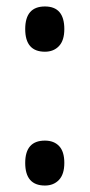

<svg xmlns="http://www.w3.org/2000/svg" viewBox="-20 -564 277 594"><path d="M58 -474Q58 -544 119 -544Q179 -544 179 -474Q179 -439 162.5 -421.5Q146 -404 119 -404Q58 -404 58 -474ZM58 -60Q58 -129 119 -129Q147 -129 163 -112Q179 -95 179 -60Q179 -25 162.5 -7.5Q146 10 119 10Q58 10 58 -60Z"/></svg>

Font: Noto Sans Lao UI ExtCond Med
Style: Regular
Weight: 500
Width: 2
Designer: Monotype Design Team
Foundry: Monotype Imaging Inc.
Version: Version 2.000; ttfautohint (v1.8.4.7-5d5b)